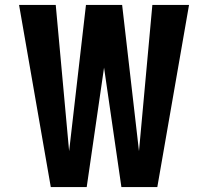

<svg xmlns="http://www.w3.org/2000/svg" viewBox="-20 -755 840 775"><path d="M185 0 57 -735H205L259 -145L327 -735H473L541 -145L595 -735H743L615 0H470L400 -482L330 0Z"/></svg>

Font: Iosevka Aile Heavy
Style: Regular
Weight: 900
Designer: Belleve Invis
Foundry: Belleve Invis
Version: Version 31.1.0; ttfautohint (v1.8.4)